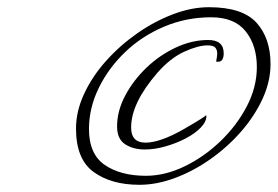

<svg xmlns="http://www.w3.org/2000/svg" viewBox="-20 -542 771 533"><path d="M367 -29Q289 -29 240 -64.5Q191 -100 191 -185Q191 -233 213.5 -281.5Q236 -330 274.5 -373Q313 -416 361 -449.5Q409 -483 460.5 -502.5Q512 -522 560 -522Q653 -522 692 -479Q731 -436 731 -364Q731 -316 709 -268Q687 -220 649.5 -177Q612 -134 564.5 -100.5Q517 -67 466 -48Q415 -29 367 -29ZM385 -54Q438 -54 492 -80Q546 -106 591.5 -149.5Q637 -193 665 -246.5Q693 -300 693 -356Q693 -416 662 -455Q631 -494 566 -494Q497 -494 435.5 -468Q374 -442 327.5 -397.5Q281 -353 254 -297.5Q227 -242 227 -184Q227 -114 271 -84Q315 -54 385 -54ZM382 -127Q350 -127 327.5 -141.5Q305 -156 305 -191Q305 -234 327.5 -276.5Q350 -319 386.5 -354Q423 -389 468 -410Q513 -431 558 -431Q601 -431 601 -394Q601 -367 580 -371Q581 -377 582 -383Q583 -389 583 -394Q583 -403 578 -409.5Q573 -416 556 -416Q530 -416 491.5 -398.5Q453 -381 417 -340Q344 -256 344 -188Q344 -146 384 -146Q404 -146 431 -155.5Q458 -165 491 -184Q555 -221 551 -222Q553 -222 553 -220Q553 -204 537 -187.5Q521 -171 495 -157.5Q469 -144 439 -135.5Q409 -127 382 -127Z"/></svg>

Font: WindSong
Style: Regular
Weight: 400
Designer: Robert E. Leuschke
Foundry: Robert E. Leuschke
Version: Version 1.010; ttfautohint (v1.8.3)